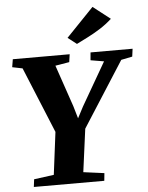

<svg xmlns="http://www.w3.org/2000/svg" viewBox="-64 -1054 850 1105"><g transform="rotate(-5 361.0 -501.5)"><path d="M86 0 91.5 -44 206.5 -59.5 237.5 -305 81 -685.5 22 -697.5 29.5 -743H358L351.5 -698L270.5 -684.5L353 -443L374 -371.5L408 -436.5L551.5 -685L474.5 -698L478.5 -743H721.5L715.5 -698L651 -685L410 -308.5L377 -60L497.5 -44L493 0ZM405 -798.5 354 -838 512.5 -1003 612 -925.5Q578.5 -895 541.5 -871.8Q504.5 -848.5 469.2 -830.8Q434 -813 405 -798.5Z"/></g></svg>

Font: Merriweather 48pt Black
Style: Italic
Weight: 900
Italic angle: -7.8°
Version: Version 2.101